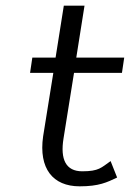

<svg xmlns="http://www.w3.org/2000/svg" viewBox="-20 -646 458 677"><path d="M86 -389H168L132 -165C116 -52 166 11 261 11C329 11 357 -3 393 -20L370 -78C337 -55 329 -42 270 -42C212 -42 192 -84 204 -158L241 -389H410L418 -443H249L278 -626H205L176 -443H94Z"/></svg>

Font: Charger Sport
Style: DfNrwObl
Weight: 400
Designer: Jasper
Foundry: Cannot Into Space Fonts
Version: Version 1.1